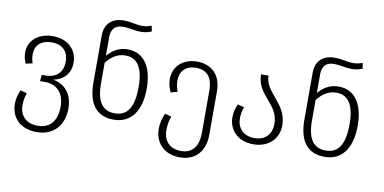

<svg xmlns="http://www.w3.org/2000/svg" viewBox="-85 -1000 2923 1462"><g transform="rotate(10 1376.5 -269.0)"><path d="M314 -208C383 -222 445 -268 445 -362C445 -461 373 -534 256 -534C144 -534 68 -469 68 -375C68 -343 76 -316 87 -292L139 -303C132 -322 127 -343 127 -371C127 -439 171 -486 256 -486C344 -486 385 -432 385 -359C385 -268 323 -229 255 -229H222L218 -180H257C352 -180 406 -114 406 -16C406 88 359 158 259 158C170 158 118 106 118 22C118 -12 124 -42 134 -71L85 -85C68 -50 59 -17 59 23C59 127 129 207 259 207C390 207 467 117 467 -11C467 -139 389 -197 314 -208Z M834 -534C765 -534 717 -501 678 -457V-600C678 -662 707 -697 767 -697C823 -697 855 -683 909 -683C935 -683 960 -687 990 -700L982 -743C952 -732 930 -729 909 -729C866 -729 826 -745 764 -745C676 -745 620 -693 620 -604V-236C621 -74 688 12 820 12C950 12 1028 -86 1028 -266C1028 -426 963 -534 834 -534ZM820 -37C724 -37 678 -103 678 -244V-402C716 -452 762 -485 826 -485C917 -485 965 -414 965 -266C965 -108 917 -37 820 -37Z M1371 -534C1264 -534 1188 -467 1188 -367C1188 -330 1198 -297 1212 -268L1264 -281C1255 -304 1247 -330 1247 -367C1247 -432 1285 -486 1371 -486C1461 -486 1500 -428 1500 -333V-8C1500 95 1458 158 1366 158C1280 158 1230 104 1230 20C1230 -20 1236 -53 1249 -87L1199 -101C1182 -64 1171 -24 1171 20C1171 122 1237 207 1366 207C1488 207 1558 125 1558 -2V-337C1558 -463 1484 -534 1371 -534Z M1924 -523H1866C1866 -361 2032 -324 2032 -170C2032 -92 1988 -36 1900 -36C1818 -36 1766 -86 1766 -165C1766 -196 1771 -225 1782 -253L1732 -267C1717 -235 1708 -200 1708 -164C1708 -67 1777 12 1900 12C2012 12 2093 -58 2093 -169C2093 -338 1924 -391 1924 -523Z M2465 -534C2396 -534 2348 -501 2309 -457V-600C2309 -662 2338 -697 2398 -697C2454 -697 2486 -683 2540 -683C2566 -683 2591 -687 2621 -700L2613 -743C2583 -732 2561 -729 2540 -729C2497 -729 2457 -745 2395 -745C2307 -745 2251 -693 2251 -604V-236C2252 -74 2319 12 2451 12C2581 12 2659 -86 2659 -266C2659 -426 2594 -534 2465 -534ZM2451 -37C2355 -37 2309 -103 2309 -244V-402C2347 -452 2393 -485 2457 -485C2548 -485 2596 -414 2596 -266C2596 -108 2548 -37 2451 -37Z"/></g></svg>

Font: FiraGO Light
Style: Regular
Weight: 300
Designer: bBox Type
Foundry: bBox Type GmbH
Version: Version 1.001;PS 001.001;hotconv 1.0.88;makeotf.lib2.5.64775